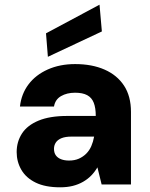

<svg xmlns="http://www.w3.org/2000/svg" viewBox="-20 -786 637 818"><path d="M236 12Q173 12 132 -8Q91 -28 71 -62.5Q51 -97 51 -138Q51 -182 73.5 -217Q96 -252 144 -272Q192 -292 266 -292H388Q388 -326 379.5 -348Q371 -370 351.5 -380.5Q332 -391 300 -391Q265 -391 240 -376.5Q215 -362 210 -332H65Q71 -386 101.5 -426.5Q132 -467 183.5 -490Q235 -513 300 -513Q372 -513 425.5 -489.5Q479 -466 508.5 -421Q538 -376 538 -309V0H413L395 -73Q384 -54 369 -38.5Q354 -23 334 -11.5Q314 0 290 6Q266 12 236 12ZM274 -102Q298 -102 316 -110Q334 -118 347.5 -131.5Q361 -145 369 -163.5Q377 -182 381 -204H284Q259 -204 242.5 -197.5Q226 -191 218 -179Q210 -167 210 -152Q210 -135 218 -124Q226 -113 240.5 -107.5Q255 -102 274 -102ZM184 -544 176 -644 404 -766 414 -652Z"/></svg>

Font: DM Sans 18pt Black
Style: Regular
Weight: 900
Designer: Colophon Foundry, Jonny Pinhorn
Foundry: Colophon Foundry
Version: Version 4.004;gftools[0.9.30]